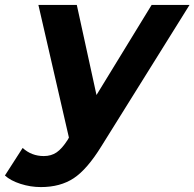

<svg xmlns="http://www.w3.org/2000/svg" viewBox="-110 -558 790 780"><path d="M660 -538 302 36Q244 130 189.5 166Q135 202 56 202Q14 202 -26.5 189Q-67 176 -90 155L-18 43Q18 76 68 76Q98 76 120 61Q142 46 165 10L170 1L46 -538H202L282 -172L506 -538Z"/></svg>

Font: Idrija
Style: Bold Italic
Weight: 700
Italic angle: -11.3°
Designer: Julieta Ulanovsky
Foundry: Julieta Ulanovsky
Version: Version 7.200